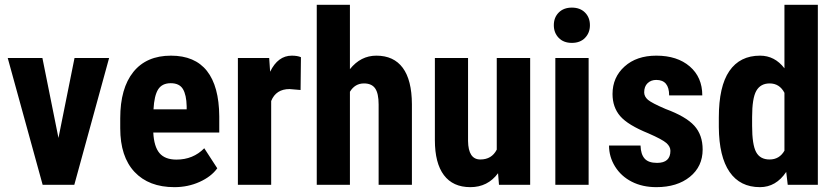

<svg xmlns="http://www.w3.org/2000/svg" viewBox="-20 -770 3479 800"><path d="M223.6 -195.3 290.5 -528.3H434.6L289.6 0H157.7L12.2 -528.3H156.7Z M706.5 9.8Q600.1 9.8 540.5 -53.7Q481 -117.2 481 -235.4V-277.3Q481 -402.3 535.6 -470.2Q590.3 -538.1 692.4 -538.1Q792 -538.1 842.3 -474.4Q892.6 -410.6 893.6 -285.6V-217.8H618.7Q621.6 -159.2 644.5 -132.1Q667.5 -105 715.3 -105Q784.7 -105 831.1 -152.3L885.3 -68.8Q859.9 -33.7 811.5 -12Q763.2 9.8 706.5 9.8ZM619.6 -314.5H757.8V-327.1Q756.8 -374.5 742.2 -398.9Q727.5 -423.3 691.4 -423.3Q655.3 -423.3 638.9 -397.5Q622.6 -371.6 619.6 -314.5Z M1232.4 -395 1186.5 -398.9Q1129.9 -398.9 1109.9 -349.1V0H971.2V-528.3H1101.6L1105.5 -471.2Q1138.2 -538.1 1195.8 -538.1Q1219.2 -538.1 1233.9 -531.7Z M1438 -481.9Q1482.9 -538.1 1548.3 -538.1Q1620.6 -538.1 1658.2 -487.3Q1695.8 -436.5 1696.3 -335.9V0H1557.6V-334.5Q1557.6 -380.9 1543.2 -401.6Q1528.8 -422.4 1496.6 -422.4Q1459 -422.4 1438 -387.7V0H1299.8V-750H1438Z M2055.2 -48.3Q2012.2 9.8 1939.9 9.8Q1867.2 9.8 1829.6 -40.3Q1792 -90.3 1792 -186V-528.3H1930.2V-182.6Q1931.2 -105.5 1981.4 -105.5Q2028.8 -105.5 2049.8 -146.5V-528.3H2189V0H2059.1Z M2432.6 0H2293.9V-528.3H2432.6ZM2287.6 -665Q2287.6 -697.3 2308.1 -717.8Q2328.6 -738.3 2362.8 -738.3Q2397 -738.3 2417.5 -717.8Q2438 -697.3 2438 -665Q2438 -633.3 2417.7 -612.3Q2397.5 -591.3 2362.8 -591.3Q2328.1 -591.3 2307.9 -612.3Q2287.6 -633.3 2287.6 -665Z M2773.4 -141.6Q2773.4 -159.2 2756.6 -174.1Q2739.7 -189 2681.6 -214.4Q2596.2 -249 2564.2 -286.1Q2532.2 -323.2 2532.2 -378.4Q2532.2 -447.8 2582.3 -492.9Q2632.3 -538.1 2714.8 -538.1Q2801.8 -538.1 2854 -493.2Q2906.2 -448.2 2906.2 -372.6H2768.1Q2768.1 -437 2714.4 -437Q2692.4 -437 2678.2 -423.3Q2664.1 -409.7 2664.1 -385.3Q2664.1 -367.7 2679.7 -354.2Q2695.3 -340.8 2753.4 -315.9Q2837.9 -284.7 2872.8 -246.3Q2907.7 -208 2907.7 -147Q2907.7 -76.2 2854.5 -33.2Q2801.3 9.8 2714.8 9.8Q2656.7 9.8 2612.3 -12.9Q2567.9 -35.6 2542.7 -76.2Q2517.6 -116.7 2517.6 -163.6H2648.9Q2649.9 -127.4 2665.8 -109.4Q2681.6 -91.3 2717.8 -91.3Q2773.4 -91.3 2773.4 -141.6Z M2975.1 -280.3Q2975.1 -410.2 3019 -474.1Q3063 -538.1 3147 -538.1Q3208 -538.1 3248.5 -485.4V-750H3387.7V0H3262.2L3255.9 -53.7Q3213.4 9.8 3146.5 9.8Q3063.5 9.8 3019.8 -53.7Q2976.1 -117.2 2975.1 -240.2ZM3113.8 -245.6Q3113.8 -167.5 3130.4 -136.5Q3147 -105.5 3186.5 -105.5Q3227.5 -105.5 3248.5 -142.1V-383.3Q3228 -422.4 3187 -422.4Q3148.9 -422.4 3131.3 -391.6Q3113.8 -360.8 3113.8 -282.2Z"/></svg>

Font: TypoPRO Roboto
Style: Bold
Weight: 700
Designer: Google
Version: Version 2.136; 2016